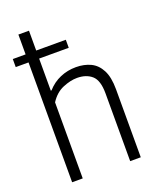

<svg xmlns="http://www.w3.org/2000/svg" viewBox="-148 -898 813 987"><g transform="rotate(-20 258.5 -404.0)"><path d="M73.5 0V-655.5H3.5V-699.5H73.5V-808H131.5V-699.5H293.5V-655.5H131.5V-480H135.5Q166.5 -515 207 -532.2Q247.5 -549.5 293.5 -549.5Q338 -549.5 373 -533Q408 -516.5 428.5 -477.5Q449 -438.5 449 -372V0H391V-371Q391 -442 360.5 -468.8Q330 -495.5 280 -495.5Q244 -495.5 202 -478Q160 -460.5 131.5 -416V0Z"/></g></svg>

Font: Encode Sans SemiCondensed SemiCondensed Light
Style: Regular
Weight: 300
Width: 4
Designer: Multiple Designers
Foundry: Impallari Type
Version: Version 3.000; ttfautohint (v1.8.3) -l 8 -r 50 -G 200 -x 14 